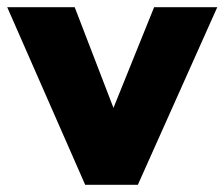

<svg xmlns="http://www.w3.org/2000/svg" viewBox="-39 -512 622 532"><path d="M197 0 -19 -492H168L292 -170H258L388 -492H563L343 0Z"/></svg>

Font: Nunito Sans 12pt ExtraLight 12pt Black
Style: Regular
Weight: 900
Version: Version 3.101;gftools[0.9.27]